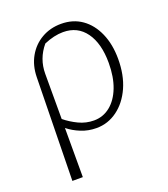

<svg xmlns="http://www.w3.org/2000/svg" viewBox="-127 -578 757 863"><g transform="rotate(-20 251.5 -146.5)"><path d="M71 194 80 -299Q81 -354 105 -396.5Q129 -439 170.5 -463Q212 -487 264 -487Q321 -487 363 -457.5Q405 -428 428.5 -374.5Q452 -321 452 -251Q452 -174 426 -116Q400 -58 355 -25Q310 8 255 8Q216 8 181.5 -6Q147 -20 121 -41V194ZM121 -300V-84Q149 -61 183.5 -44.5Q218 -28 256 -28Q300 -28 334 -55.5Q368 -83 387 -132.5Q406 -182 406 -249Q406 -342 367.5 -395.5Q329 -449 260 -449Q217 -449 168 -428Q121 -372 121 -300Z"/></g></svg>

Font: Piazzolla ExtraLight
Style: Regular
Weight: 200
Designer: Juan Pablo del Peral
Foundry: Huerta Tipografica
Version: Version 1.330